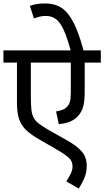

<svg xmlns="http://www.w3.org/2000/svg" viewBox="-20 -916 608 1120"><path d="M568 -551H474V-380Q474 -329 466.5 -299Q459 -269 441 -246Q404 -198 323 -192L307 -266Q329 -270 344.5 -275.5Q360 -281 370 -292Q382 -304 387.5 -321.5Q393 -339 393 -380V-551H160V-353Q160 -307 163 -278Q166 -249 176 -230Q186 -211 206 -195.5Q226 -180 260 -160L370 -98Q433 -62 459.5 -29.5Q486 3 486 53Q486 93 469.5 128.5Q453 164 439 184L367 142Q380 122 391.5 99.5Q403 77 403 55Q403 36 395 21.5Q387 7 363 -10.5Q339 -28 290 -56L203 -106Q164 -129 136.5 -153.5Q109 -178 95 -212Q79 -248 79 -316V-551H0V-622H568ZM394 -615Q373 -694 352.5 -739.5Q332 -785 307 -804Q282 -823 248 -823Q226 -823 209 -818.5Q192 -814 178 -809L154 -882Q193 -896 245 -896Q299 -896 338.5 -870.5Q378 -845 409.5 -783.5Q441 -722 469 -615Z"/></svg>

Font: Noto Sans Living
Style: Regular
Weight: 400
Designer: Monotype Design Team
Foundry: Monotype Imaging Inc.
Version: Version 2.013; ttfautohint (v1.8.4.7-5d5b)